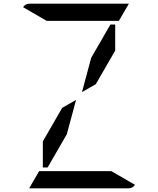

<svg xmlns="http://www.w3.org/2000/svg" viewBox="-20 -1020 856 1040"><path d="M474 -707 578 -887H604V-746L499 -564L424 -521ZM233 -907 105 -981Q117 -1000 140 -1000H676Q676 -1000 678 -1000L624 -907H621H590H454H362ZM583 -93 711 -19Q699 0 676 0H140Q140 0 138 0L192 -93H195H226H362H454ZM342 -293 238 -113H212V-254L317 -436L392 -479Z"/></svg>

Font: DSEG14 Modern
Style: Regular
Weight: 400
Designer: Keshikan(Twitter:@keshinomi_88pro)
Version: Version 0.46